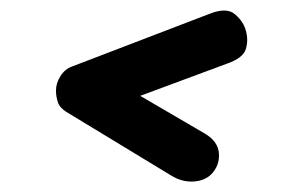

<svg xmlns="http://www.w3.org/2000/svg" viewBox="-20 -462 546 367"><path d="M308 -126 107 -248Q94 -256 90.5 -267Q87 -278 87 -289Q87 -303 95.5 -316.5Q104 -330 118 -335L379 -435Q413 -449 429.5 -434.5Q446 -420 450 -403Q455 -386 450 -368.5Q445 -351 413 -340L192 -258L198 -308L371 -207Q397 -192 398.5 -168.5Q400 -145 383 -128Q370 -116 349 -115Q328 -114 308 -126Z"/></svg>

Font: Edu VIC WA NT Beginner
Style: Bold
Weight: 700
Designer: Tina and Corey Anderson
Foundry: Google for Education
Version: Version 1.003